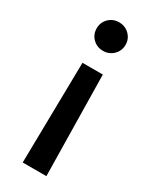

<svg xmlns="http://www.w3.org/2000/svg" viewBox="-192 -595 664 830"><g transform="rotate(30 140.5 -180.5)"><path d="M81.5 186 89.8 -316.4H191.4L199.7 186ZM140.1 -405.3Q109.9 -405.3 89.1 -425.8Q68.4 -446.3 68.4 -476.6Q68.4 -506.3 89.1 -526.9Q109.9 -547.4 140.1 -547.4Q170.4 -547.4 191.4 -526.9Q212.4 -506.3 212.4 -476.6Q212.4 -446.3 191.4 -425.8Q170.4 -405.3 140.1 -405.3Z"/></g></svg>

Font: Inter 20pt Medium
Style: Regular
Weight: 500
Version: Version 4.001;git-66647c0bb